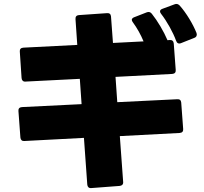

<svg xmlns="http://www.w3.org/2000/svg" viewBox="-20 -890 1040 979"><path d="M903 -670 971 -697C982 -701 986 -711 982 -722C964 -767 930 -824 896 -862C888 -870 880 -872 870 -868L808 -845C800 -842 796 -838 796 -832C796 -829 797 -825 801 -820C832 -780 862 -726 878 -682C882 -670 891 -665 903 -670ZM445 69 590 58C602 57 609 50 608 38L591 -196L896 -212C909 -213 915 -220 914 -232L904 -367C903 -379 896 -385 884 -384L578 -369L569 -498L858 -513C871 -514 877 -521 876 -533L866 -668C865 -680 858 -687 846 -686L834 -685C815 -730 783 -784 754 -820C747 -829 738 -831 728 -827L664 -802C656 -799 652 -794 652 -789C652 -785 654 -781 657 -777C679 -747 698 -713 712 -679L556 -671L546 -806C545 -818 538 -824 526 -823L382 -813C370 -812 364 -805 365 -792L374 -661L99 -647C86 -646 80 -639 81 -627L90 -492C91 -480 98 -473 110 -474L387 -488L396 -359L92 -344C79 -343 73 -336 74 -324L84 -189C85 -177 92 -170 104 -171L408 -187L425 51C426 63 433 70 445 69Z"/></svg>

Font: LINE Seed JP_OTF ExtraBold
Style: Regular
Weight: 800
Designer: LY Corporation & Fontrix & Fontworks
Version: Version 1.013